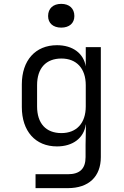

<svg xmlns="http://www.w3.org/2000/svg" viewBox="-20 -794 640 994"><path d="M297 -651C339 -651 365 -674 365 -711C365 -750 339 -774 297 -774C255 -774 229 -750 229 -711C229 -674 255 -651 297 -651ZM424 -450C413 -518 356 -560 275 -560C163 -560 93 -481 93 -357V-240C93 -115 163 -36 275 -36C357 -36 414 -79 424 -149H425L423 -45V19C423 79 394 108 331 108H164V180H331C440 180 502 120 502 19V-550H424ZM298 -105C218 -105 172 -155 172 -243V-353C172 -441 218 -491 298 -491C376 -491 424 -440 424 -353V-243C424 -156 376 -105 298 -105Z"/></svg>

Font: Tekne LDO Light
Style: Regular
Weight: 300
Monospace: yes
Designer: Alessio Laiso, Mario Rullo, Paolo Rosset
Foundry: Alessio Laiso
Version: Version 1.000;hotconv 1.0.109;makeotfexe 2.5.65596